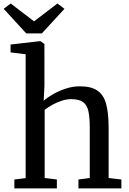

<svg xmlns="http://www.w3.org/2000/svg" viewBox="-36 -1048 718 1068"><path d="M106.7 -57.2V-746.2L22.8 -756.5V-800.3L186.2 -819.1H188.3L211.1 -803.8L211.2 -572L206.9 -487.3Q224.8 -504.1 257 -522.8Q289.2 -541.6 328.7 -554.7Q368.2 -567.9 407.9 -567.9Q471.5 -567.9 506.3 -543.8Q541 -519.8 554.6 -468.8Q568.2 -417.8 568.2 -337.5V-57.7L639.1 -49.6V0H400.3V-49.6L463.3 -57.7V-338Q463.3 -392.5 456.1 -427.7Q448.9 -462.8 426.8 -479.6Q404.7 -496.5 360.3 -496.5Q334.5 -496.5 307.2 -487.6Q280 -478.7 255.2 -465Q230.4 -451.3 212.4 -437.3V-58.1L280.3 -49.6V0H43.9V-49.6ZM109.9 -862.4 -15.6 -999.2 23.6 -1028.5 153.4 -929.2 283.3 -1028.5 322.5 -998.9 196.9 -862.4Z"/></svg>

Font: Merriweather Light
Style: Regular
Weight: 300
Version: Version 2.100